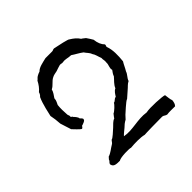

<svg xmlns="http://www.w3.org/2000/svg" viewBox="-130 -599 730 730"><g transform="rotate(-45 235.5 -234.0)"><path d="M420 6C426 0 428 -8 429 -18C425 -27 425 -40 423 -51C415 -55 348 -59 327 -54C284 -61 242 -43 202 -51C209 -59 218 -65 226 -72C233 -79 241 -86 251 -91L264 -105C267 -107 302 -141 311 -143C319 -151 328 -157 336 -165C345 -172 352 -182 363 -187C367 -200 378 -207 382 -220C389 -231 394 -244 401 -255C404 -284 405 -313 396 -337C395 -342 399 -343 398 -349C388 -359 382 -373 380 -392C375 -400 370 -409 364 -417C359 -420 355 -425 349 -428C341 -441 329 -450 316 -458C314 -462 271 -471 251 -475C245 -476 243 -472 237 -472H201C181 -467 160 -464 149 -452C143 -450 138 -448 133 -445C127 -442 124 -436 119 -433C112 -419 103 -407 92 -398C90 -391 87 -386 82 -382C70 -357 61 -311 59 -303C62 -289 64 -273 65 -256C69 -241 75 -227 79 -212C84 -207 102 -187 108 -184C116 -183 114 -193 122 -193C128 -196 137 -197 139 -204C142 -209 134 -215 131 -218C131 -226 120 -237 117 -240C117 -245 110 -243 111 -248C112 -255 108 -257 108 -262C107 -282 106 -294 108 -313C111 -321 117 -328 117 -340C123 -350 131 -358 134 -371C149 -378 156 -393 171 -400C178 -404 187 -405 196 -407C205 -410 213 -413 221 -415C228 -416 230 -413 237 -414C252 -417 262 -411 278 -411C291 -402 306 -395 319 -385C325 -375 334 -369 338 -357C345 -348 347 -334 352 -322C351 -312 355 -307 353 -297C354 -283 345 -274 349 -261C344 -254 339 -248 336 -239C326 -227 314 -218 308 -203C297 -198 292 -188 286 -179C276 -178 274 -169 265 -168C263 -162 243 -143 235 -140C232 -135 227 -131 224 -125C212 -121 205 -111 196 -103C187 -95 165 -74 160 -75C155 -70 153 -64 147 -61C133 -53 122 -42 106 -37C103 -32 98 -30 97 -24C94 -21 87 -15 90 -10C93 4 109 4 125 4C137 -4 186 -4 190 -1C211 -3 243 -4 262 1C268 0 333 -1 358 -1C366 0 369 6 377 7C389 5 405 6 420 6Z"/></g></svg>

Font: FuturaRener
Style: Light
Weight: 300
Designer: BSozoo
Foundry: BSozoo
Version: Version 1.0